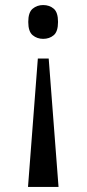

<svg xmlns="http://www.w3.org/2000/svg" viewBox="-20 -561 344 761"><path d="M173 -329 212 180H91L130 -329ZM151 -541Q176 -541 193 -526.5Q210 -512 210 -474Q210 -436 193 -421.5Q176 -407 151 -407Q127 -407 109.5 -421.5Q92 -436 92 -474Q92 -512 109.5 -526.5Q127 -541 151 -541Z"/></svg>

Font: Noto Serif Tamil Condensed Medium
Style: Regular
Weight: 500
Width: 3
Designer: Indian Type Foundry, Tom Grace, and the Monotype Design Team
Foundry: Monotype Imaging Inc.
Version: Version 2.004; ttfautohint (v1.8.4.7-5d5b)